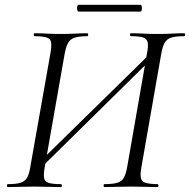

<svg xmlns="http://www.w3.org/2000/svg" viewBox="-20 -760 772 780"><path d="M140.6 -72.4 126.2 -87.4 605.6 -557.4 617.8 -542.4ZM12 0Q8.2 0 8.2 -6Q8.2 -12 12 -12Q46 -12 63.7 -17.6Q81.4 -23.2 90.3 -38.8Q99.2 -54.4 103.2 -82.4L185.2 -545.4Q193.2 -588.6 181.6 -600.8Q170 -613 120.4 -613Q117.2 -613 117.2 -619Q117.2 -625 120.4 -625Q143.4 -625 170.1 -623.5Q196.8 -622 225.4 -622Q259.4 -622 286.8 -623.5Q314.2 -625 334.4 -625Q338.2 -625 338.2 -619Q338.2 -613 334.4 -613Q301 -613 282.8 -606.8Q264.6 -600.6 256.1 -584.6Q247.6 -568.6 242.4 -539.6L161.4 -79.4Q156.4 -50.6 159.3 -36.2Q162.2 -21.8 178 -16.9Q193.8 -12 227.2 -12Q231.2 -12 231.2 -6Q231.2 0 227.2 0Q204.6 0 177.8 -1Q151 -2 118.8 -2Q88.4 -2 60.5 -1Q32.6 0 12 0ZM404 0Q401 0 401 -6Q401 -12 404 -12Q438.6 -12 456.8 -17.6Q475 -23.2 483.5 -38.8Q492 -54.4 496.8 -82.4L577.2 -543.4Q583 -572.4 580.1 -587.3Q577.2 -602.2 561.9 -607.6Q546.6 -613 512.2 -613Q508.2 -613 508.2 -619Q508.2 -625 512.2 -625Q535 -625 561.4 -623.5Q587.8 -622 620 -622Q650.6 -622 678.7 -623.5Q706.8 -625 728 -625Q732 -625 732 -619Q732 -613 728 -613Q694.2 -613 676.1 -607.4Q658 -601.8 649.2 -586.6Q640.4 -571.4 635.2 -542.4L554.2 -79.4Q546.4 -36.4 559 -24.2Q571.6 -12 619.6 -12Q623.6 -12 623.6 -6Q623.6 0 619.6 0Q597 0 569.6 -1Q542.2 -2 512.6 -2Q479.2 -2 451.9 -1Q424.6 0 404 0ZM299 -713Q295.4 -713 293.7 -720.1Q292 -727.2 293.7 -733.8Q295.4 -740.4 299 -740.4H550Q554.6 -740.4 555.9 -733.8Q557.2 -727.2 555.9 -720.1Q554.6 -713 550 -713Z"/></svg>

Font: Cormorant Light
Style: Italic
Weight: 300
Italic angle: -10°
Designer: Christian Thalmann (Catharsis Fonts)
Foundry: Catharsis Fonts
Version: Version 4.000